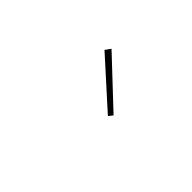

<svg xmlns="http://www.w3.org/2000/svg" viewBox="2 -977 597 597"><g transform="rotate(-45 300.0 -679.0)"><path d="M296 -597 282 -608 420 -761 438 -748Z"/></g></svg>

Font: IBM Plex Mono Thin
Style: Italic
Weight: 100
Italic angle: -9°
Monospace: yes
Designer: Mike Abbink, Paul van der Laan, Pieter van Rosmalen
Foundry: Bold Monday
Version: Version 2.3